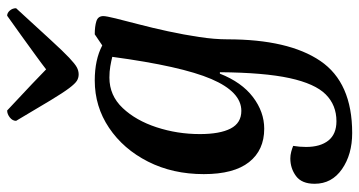

<svg xmlns="http://www.w3.org/2000/svg" viewBox="-254 -493 1005 537"><g transform="rotate(-90 248.5 -224.5)"><path d="M145 258Q85 258 44 229.5Q3 201 3 153Q3 117 24.5 101Q46 85 74 85Q83 85 92.5 87.5Q102 90 109 93Q106 111 106 129Q106 169 124 191.5Q142 214 178 214Q223 214 253 184Q283 154 298.5 83Q314 12 315 -112H311Q287 -51 245.5 -19.5Q204 12 157 12Q97 12 63.5 -30.5Q30 -73 30 -157Q30 -244 65 -313Q100 -382 159.5 -422Q219 -462 292 -462Q350 -462 390 -441L421 -462Q443 -462 457.5 -457.5Q472 -453 472 -438Q472 -430 465.5 -403.5Q459 -377 449 -339Q439 -301 429.5 -257Q420 -213 413.5 -170Q407 -127 407 -91Q407 80 346.5 169Q286 258 145 258ZM142 -168Q142 -112 157.5 -82Q173 -52 207 -52Q260 -52 296 -136Q332 -220 358 -413Q346 -416 331.5 -418.5Q317 -421 300 -421Q250 -421 215 -384Q180 -347 161 -289Q142 -231 142 -168ZM309 -507Q299 -507 291 -512Q283 -517 270.5 -533.5Q258 -550 236.5 -585.5Q215 -621 179 -682Q179 -692 188.5 -699.5Q198 -707 208 -707Q254 -664 282 -637.5Q310 -611 323 -598Q337 -609 362.5 -627.5Q388 -646 417 -667Q446 -688 473 -707Q481 -707 487.5 -699.5Q494 -692 494 -682Q438 -621 405.5 -585.5Q373 -550 355.5 -533.5Q338 -517 328.5 -512Q319 -507 309 -507Z"/></g></svg>

Font: Petrona SemiBold
Style: Italic
Weight: 600
Italic angle: -9°
Designer: Ringo R. Seeber
Foundry: Ringo R. Seeber
Version: Version 2.001; ttfautohint (v1.8.3)